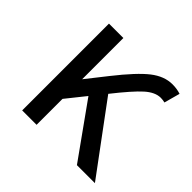

<svg xmlns="http://www.w3.org/2000/svg" viewBox="-129 -622 754 754"><g transform="rotate(45 248.0 -245.0)"><path d="M83 0V-482H163V-253L230 -338Q297 -423 340 -456.5Q383 -490 428 -490Q453 -490 474 -483L456 -417Q444 -420 433 -420Q402 -420 369 -390.5Q336 -361 276 -285L487 0H387L227 -224L163 -144V0Z"/></g></svg>

Font: Cantarell
Style: Regular
Weight: 400
Designer: Dave Crossland, Nikolaus Waxweiler, Florian Fecher, Jacques Le Bailly, Eben Sorkin, Alexei Vanyashin, Alexios Zavras, Em
Version: Version 0.303